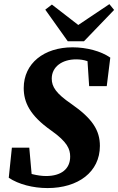

<svg xmlns="http://www.w3.org/2000/svg" viewBox="-20 -909 583 947"><path d="M23.2 -32.2C71.7 0.2 143.1 18.6 214.6 18.6C364.9 18.6 472.7 -60.3 472.7 -189.3C472.7 -265.1 436.9 -323.6 331.8 -396.5C256.5 -447.9 235.2 -481.1 235.2 -521.1C235.2 -579.5 286.2 -616.2 355.6 -616.2C394.7 -616.2 427.3 -605.7 466.5 -577.9L409.8 -634.9L419.7 -484.1H506.5L524 -624.8C477.9 -657.1 406.3 -675.6 337.8 -675.6C197.1 -675.6 97 -596.5 97 -474.9C97 -405.6 125.9 -340 233 -264.9C312.1 -208.9 326.1 -173.6 326.1 -136.5C326.1 -75.2 281.3 -40.8 207 -40.8C167.2 -40.8 113.7 -53.7 75.7 -73.5L138.9 -18.3L124.4 -180.7H38.6L23.2 -32.2ZM236 -886.5 203.3 -861.4 314.2 -705.5H394.2L542.8 -860L519.5 -888.6L322.5 -756.6H403.8L236 -886.5Z"/></svg>

Font: Source Serif Variable
Style: Italic
Weight: 389
Italic angle: -12°
Designer: Frank Grießhammer
Foundry: Adobe Systems Incorporated
Version: Version 3.001;hotconv 1.0.111;makeotfexe 2.5.65597